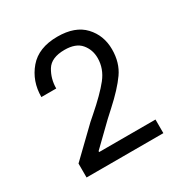

<svg xmlns="http://www.w3.org/2000/svg" viewBox="-102 -837 509 537"><g transform="rotate(-30 152.0 -568.0)"><path d="M115 -506 131 -520Q177 -560 199.5 -588.5Q222 -617 222 -651Q222 -678 205.5 -697.5Q189 -717 153 -717Q110 -717 94.5 -691.5Q79 -666 79 -635H31Q31 -686 62 -722.5Q93 -759 154 -759Q211 -759 240 -728Q269 -697 269 -652Q269 -609 247.5 -578.5Q226 -548 184 -510L161 -489L94 -424V-421H276V-377H28V-422Z"/></g></svg>

Font: Lopes Sans Light
Style: Regular
Weight: 300
Designer: Gabriel Lam, Diego Maldonado
Foundry: TypeRant, Foresti Design
Version: Version 4.000